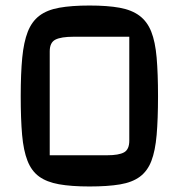

<svg xmlns="http://www.w3.org/2000/svg" viewBox="-20 -660 648 695"><path d="M304 15Q238 15 193.5 7Q149 -1 121.5 -21Q94 -41 79.5 -78Q65 -115 60 -172Q55 -229 55 -312Q55 -394 60.5 -451Q66 -508 80.5 -545Q95 -582 122.5 -603Q150 -624 194.5 -632Q239 -640 304 -640Q369 -640 413 -632Q457 -624 485 -603Q513 -582 527.5 -545.5Q542 -509 547 -451.5Q552 -394 552 -312Q552 -229 547 -171.5Q542 -114 528 -77.5Q514 -41 486.5 -20.5Q459 0 414.5 7.5Q370 15 304 15ZM160 -98H368Q410 -98 429 -108.5Q448 -119 448 -151V-527H246Q201 -527 180.5 -516.5Q160 -506 160 -474Z"/></svg>

Font: Changa ExtraLight Medium
Style: Regular
Weight: 500
Version: Version 3.002; ttfautohint (v1.8.2)